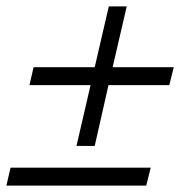

<svg xmlns="http://www.w3.org/2000/svg" viewBox="-37 -580 572 600"><path d="M-17 0 -4 -56H434L420 0ZM202 -124 246 -314H55L68 -370H259L303 -560H359L315 -370H506L492 -314H302L259 -124Z"/></svg>

Font: Platypi Medium
Style: Italic
Weight: 500
Italic angle: -13°
Designer: David Sargent
Foundry: Bolt Cutter Type
Version: Version 1.200; ttfautohint (v1.8.4.7-5d5b)